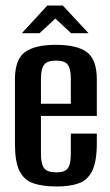

<svg xmlns="http://www.w3.org/2000/svg" viewBox="-20 -666 398 694"><path d="M185 8Q134 8 100.5 -3.5Q67 -15 50.5 -48Q34 -81 34 -147V-379Q34 -451 70 -477.5Q106 -504 182 -504Q258 -504 294 -477.5Q330 -451 330 -379V-247H128V-110Q128 -73 139.5 -58Q151 -43 184 -43Q214 -43 225 -57.5Q236 -72 236 -110V-183H330V-148Q330 -83 313.5 -49Q297 -15 265 -3.5Q233 8 185 8ZM128 -291H236V-383Q236 -417 225 -432Q214 -447 182 -447Q151 -447 139.5 -432Q128 -417 128 -383ZM59 -546 151 -646H207L300 -546H237L180 -599L123 -546Z"/></svg>

Font: Alumni Sans Thin SemiBold
Style: Regular
Weight: 600
Version: Version 1.018